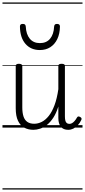

<svg xmlns="http://www.w3.org/2000/svg" viewBox="-20 -1030 686 1550"><path d="M250 18Q209 18 176.5 1Q144 -16 125.5 -54.5Q107 -93 107 -156V-496Q107 -506 113 -510.5Q119 -515 132 -515Q146 -515 153 -510.5Q160 -506 160 -496V-163Q160 -120 169.5 -90.5Q179 -61 200.5 -46Q222 -31 256 -31Q287 -31 317 -46Q347 -61 373.5 -94Q400 -127 420 -180.5Q440 -234 451 -310V-497Q451 -507 457.5 -511Q464 -515 478 -515Q491 -515 497.5 -511Q504 -507 504 -497V-91Q504 -72 507 -58.5Q510 -45 518 -37.5Q526 -30 540 -30Q551 -30 561 -35.5Q571 -41 581.5 -52.5Q592 -64 602 -82Q607 -90 613.5 -90Q620 -90 628 -85Q636 -81 638 -74.5Q640 -68 636 -61Q625 -37 608 -19Q591 -1 571.5 8.5Q552 18 531 18Q511 18 496.5 12Q482 6 472 -6Q462 -18 456.5 -35.5Q451 -53 451 -77V-170Q434 -116 410.5 -80Q387 -44 360 -22.5Q333 -1 304.5 8.5Q276 18 250 18ZM302 -626Q229 -626 185.5 -676Q142 -726 141 -816Q141 -826 146 -831.5Q151 -837 164 -837Q177 -837 182 -831.5Q187 -826 188 -816Q191 -753 220.5 -717.5Q250 -682 302 -682Q355 -682 384.5 -717.5Q414 -753 417 -816Q418 -826 423 -831.5Q428 -837 440 -837Q453 -837 458.5 -831.5Q464 -826 464 -816Q463 -757 442.5 -714.5Q422 -672 386 -649Q350 -626 302 -626ZM0 490H646V500H0ZM0 -20H646V0H0ZM0 -505H646V-500H0ZM0 -1010H646V-1000H0Z"/></svg>

Font: Playwrite PE Guides
Style: Regular
Weight: 400
Designer: Veronika Burian, José Scaglione
Foundry: TypeTogether
Version: Version 1.003